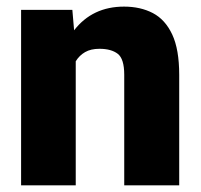

<svg xmlns="http://www.w3.org/2000/svg" viewBox="-20 -558 604 578"><path d="M279.3 -411.1Q253.4 -411.1 236.1 -401.1Q218.8 -391.1 208 -373.5V0H43.5V-528.3H197.8L203.1 -466.8Q258.3 -538.1 353.5 -538.1Q402.8 -538.1 440.2 -518.6Q477.5 -499 498.5 -454.1Q519.5 -409.2 519.5 -332.5V0H354V-333Q354 -380.9 334.5 -396Q314.9 -411.1 279.3 -411.1Z"/></svg>

Font: Vazirmatn UI Black
Style: Regular
Weight: 900
Designer: Saber Rastikerdar
Foundry: Saber Rastikerdar
Version: Version 33.003